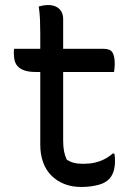

<svg xmlns="http://www.w3.org/2000/svg" viewBox="-20 -726 540 763"><path d="M36 -532H392Q418 -532 427 -517.5Q436 -503 436 -472Q436 -467 435.5 -461Q435 -455 434.5 -450Q434 -445 433 -440H122Q97 -440 80.5 -445Q64 -450 53.5 -459.5Q43 -469 39 -482.5Q35 -496 35 -515Q35 -518 35 -521Q35 -524 35.5 -527Q36 -530 36 -532ZM434 -116Q436 -109 436.5 -102Q437 -95 437 -87Q437 -65 432 -47.5Q427 -30 416 -17Q409 -9 398.5 -2.5Q388 4 373.5 8Q359 12 341.5 14.5Q324 17 303 17Q266 17 236.5 5.5Q207 -6 185 -27.5Q163 -49 151.5 -80.5Q140 -112 140 -152Q140 -207 140 -262.5Q140 -318 140 -373Q140 -428 140 -483.5Q140 -539 140 -594Q140 -620 139 -646.5Q138 -673 134 -700Q144 -703 153.5 -704.5Q163 -706 172 -706Q188 -706 201.5 -700Q215 -694 223 -681.5Q231 -669 231 -650Q231 -590 231 -529.5Q231 -469 231 -409Q231 -349 231 -288.5Q231 -228 231 -168Q231 -143 234.5 -125Q238 -107 245 -92Q258 -83 273.5 -79Q289 -75 311 -75Q335 -75 355.5 -79.5Q376 -84 394 -93Q412 -102 428 -116Z"/></svg>

Font: Recursive Casual
Style: Regular
Weight: 400
Version: Version 1.047